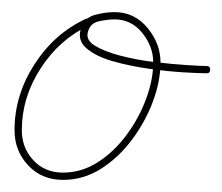

<svg xmlns="http://www.w3.org/2000/svg" viewBox="-20 -286 367 317"><path d="M130 -252Q132 -247 127 -244Q78 -221 47 -173Q16 -125 16 -71Q16 -42 35 -21.5Q54 -1 84 -1Q115 -1 142 -18.5Q169 -36 189.5 -64Q210 -92 221.5 -123.5Q233 -155 233 -183Q233 -209 215 -231.5Q197 -254 169 -254Q158 -254 144 -251Q130 -248 126 -236Q120 -221 136 -211Q152 -201 179 -194Q206 -187 235.5 -183.5Q265 -180 289 -178.5Q313 -177 321 -177Q327 -177 327 -171Q327 -165 321 -165Q310 -165 284 -166.5Q258 -168 226 -172.5Q194 -177 166 -185Q138 -193 122.5 -206.5Q107 -220 114 -240Q120 -257 137 -261.5Q154 -266 169 -266Q202 -266 223.5 -240Q245 -214 245 -183Q245 -152 232.5 -118.5Q220 -85 198 -55.5Q176 -26 147 -7.5Q118 11 84 11Q49 11 26.5 -13Q4 -37 4 -71Q4 -129 37 -180Q70 -231 122 -255Q127 -257 130 -252Z"/></svg>

Font: FRB American Cursive Guidelines Thin
Style: Italic
Weight: 100
Italic angle: -25°
Version: Version 2.0;Modular Font Editor K font №1